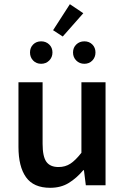

<svg xmlns="http://www.w3.org/2000/svg" viewBox="-20 -883 596 915"><path d="M219 12Q140 12 104 -38.5Q68 -89 68 -183V-491H183V-198Q183 -137 201 -112Q219 -87 259 -87Q291 -87 315.5 -103Q340 -119 368 -155V-491H483V0H389L380 -72H377Q345 -34 307.5 -11Q270 12 219 12ZM279 -709 233 -739 313 -863 377 -820ZM176 -579Q153 -579 138 -594.5Q123 -610 123 -633Q123 -656 138 -671Q153 -686 176 -686Q199 -686 214.5 -671Q230 -656 230 -633Q230 -610 214.5 -594.5Q199 -579 176 -579ZM382 -579Q359 -579 343.5 -594.5Q328 -610 328 -633Q328 -656 343.5 -671Q359 -686 382 -686Q405 -686 420 -671Q435 -656 435 -633Q435 -610 420 -594.5Q405 -579 382 -579Z"/></svg>

Font: Giro Sans Semibold
Style: Regular
Weight: 600
Designer: Paul D. Hunt
Foundry: Adobe Systems Incorporated
Version: Version 1.000;PS 1.0;hotconv 1.0.88;makeotf.lib2.5.647800